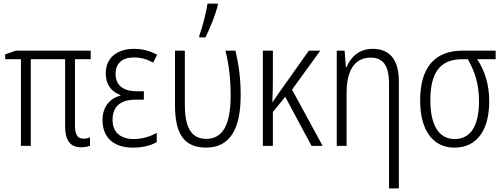

<svg xmlns="http://www.w3.org/2000/svg" viewBox="-20 -815 2810 1073"><path d="M447 -40C414 -40 399 -61 399 -113V-484H487V-532H69L9 -511V-484H97V0H152V-484H344V-108C344 -30 373 8 433 8C455 8 474 4 483 -1V-47C473 -43 461 -40 447 -40Z M784 -305H747C667 -305 626 -339 626 -402C626 -460 662 -494 729 -494C771 -494 806 -482 836 -465L858 -509C819 -530 780 -542 729 -542C638 -542 571 -495 571 -405C571 -347 598 -304 653 -284V-281C592 -264 553 -218 553 -143C553 -54 607 10 723 10C782 10 825 -3 856 -21V-72C823 -54 778 -38 727 -38C652 -38 609 -77 609 -145C609 -221 654 -258 739 -258H784Z M1094 -606H1128C1154 -657 1184 -733 1197 -784V-795H1140C1133 -748 1110 -658 1094 -617ZM1131 10C1259 10 1325 -85 1325 -281C1325 -376 1316 -443 1296 -532H1240C1261 -447 1269 -365 1269 -280C1269 -119 1225 -39 1133 -39C1048 -39 1013 -104 1013 -230V-532H958V-228C958 -70 1006 9 1131 10Z M1770 -532H1706L1541 -299C1528 -281 1517 -264 1503 -244H1502C1504 -285 1505 -332 1505 -380V-532H1449V0H1505V-189L1574 -274L1721 0H1783L1612 -314Z M2062 -542C1988 -542 1939 -496 1917 -440H1913L1906 -532H1862V0H1917V-294C1917 -429 1966 -493 2053 -493C2119 -493 2154 -449 2154 -350V238H2209V-359C2209 -485 2156 -542 2062 -542Z M2714 -249C2714 -345 2689 -419 2647 -484H2750V-532H2565C2408 -532 2328 -436 2328 -254C2328 -88 2398 10 2520 10C2644 10 2714 -86 2714 -249ZM2385 -255C2385 -406 2438 -484 2562 -484H2594C2635 -414 2657 -341 2657 -250C2657 -116 2613 -38 2521 -38C2430 -38 2385 -119 2385 -255Z"/></svg>

Font: Noto Sans Display SemiCondensed Light
Style: Regular
Weight: 300
Width: 4
Designer: Monotype Design Team
Foundry: Monotype Imaging Inc.
Version: Version 1.900